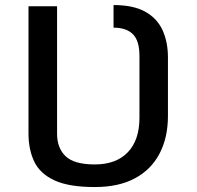

<svg xmlns="http://www.w3.org/2000/svg" viewBox="-20 -736 785 767"><path d="M358.9 11.2Q255.4 11.2 197.8 -15.4Q140.1 -42 116.9 -90.3Q93.8 -138.7 93.8 -203.1V-710.9H208V-201.7Q208 -144.5 242.2 -111.8Q276.4 -79.1 358.9 -79.1Q443.8 -79.1 490.5 -127.7Q537.1 -176.3 537.1 -265.6V-512.2Q537.1 -573.7 510.7 -599.6Q484.4 -625.5 433.6 -625.5V-715.8Q512.2 -715.8 559.8 -689.5Q607.4 -663.1 629.2 -615.7Q650.9 -568.4 650.9 -505.9V-272.9Q650.9 -186.5 617.4 -122.6Q584 -58.6 519 -23.7Q454.1 11.2 358.9 11.2Z"/></svg>

Font: Monda Medium
Style: Regular
Weight: 500
Designer: Vernon Adams
Foundry: Vernon Adams
Version: Version 2.200